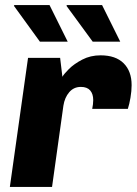

<svg xmlns="http://www.w3.org/2000/svg" viewBox="-20 -740 541 760"><path d="M501 -403Q501 -380 496.5 -353.5Q492 -327 486 -309H345Q349 -328 349 -344Q349 -368 337 -382Q325 -396 300 -396Q272 -396 254 -375Q236 -354 231 -322L186 0H19L91 -511H218L227 -436Q233 -447 253 -467Q273 -487 305.5 -504Q338 -521 378 -521Q438 -521 469.5 -489.5Q501 -458 501 -403ZM248 -575H138L35 -717L37 -720H176ZM456 -575H347L243 -717L245 -720H384Z"/></svg>

Font: Chivo ExtraBold Italic
Style: Regular
Weight: 800
Italic angle: -8.05°
Designer: Hector Gatti
Foundry: Omnibus-Type
Version: Version 1.007